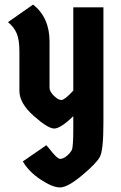

<svg xmlns="http://www.w3.org/2000/svg" viewBox="-20 -571 528 841"><path d="M301 -539H433V-33Q433 86 418 115Q403 144 339.5 197Q276 250 243 250Q210 250 158 215.5Q106 181 80 136L183 65L194 78Q230 125 243.5 125Q257 125 272.5 112Q288 99 294.5 86Q301 73 301 -8V-62Q245 -8 217.5 -8Q190 -8 127.5 -63.5Q65 -119 65 -173V-346Q65 -397 53 -425Q41 -453 15 -474L125 -551Q197 -494 197 -389V-187Q197 -170 216 -151.5Q235 -133 249 -133Q263 -133 301 -174Z"/></svg>

Font: Germania One
Style: Regular
Weight: 400
Designer: John Vargas Beltran
Foundry: John Vargas Beltran
Version: Version 1.001